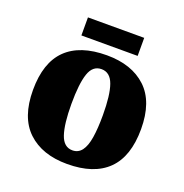

<svg xmlns="http://www.w3.org/2000/svg" viewBox="-126 -806 893 930"><g transform="rotate(20 320.0 -341.0)"><path d="M318 10Q189 10 115 -60Q41 -130 41 -271Q41 -412 112 -481.5Q183 -551 321 -551Q450 -551 524 -481.5Q598 -412 598 -271Q598 -130 527 -60Q456 10 318 10ZM320 -61Q350 -61 368 -85Q386 -109 393.5 -156Q401 -203 401 -271Q401 -375 382.5 -427Q364 -479 319 -479Q274 -479 256.5 -427Q239 -375 239 -271Q239 -168 257 -114.5Q275 -61 320 -61ZM171 -599V-692H461V-599Z"/></g></svg>

Font: Noto Serif Armenian Black
Style: Regular
Weight: 900
Version: Version 2.007